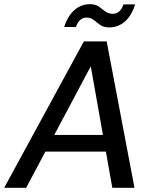

<svg xmlns="http://www.w3.org/2000/svg" viewBox="-37 -898 736 918"><path d="M-17 0 364 -700H473L606 0H500L397 -581L88 0ZM125 -173 166 -253H506L519 -173ZM270 -769Q288 -824 320 -851Q352 -878 392 -878Q420 -878 436 -866.5Q452 -855 466.5 -843.5Q481 -832 502 -832Q519 -832 532.5 -843Q546 -854 553 -877H609Q592 -822 559.5 -794.5Q527 -767 486 -767Q458 -767 441.5 -779Q425 -791 411 -802.5Q397 -814 376 -814Q360 -814 347 -803Q334 -792 326 -769Z"/></svg>

Font: DM Sans 11pt Medium
Style: Italic
Weight: 500
Italic angle: -10°
Version: Version 4.004;gftools[0.9.30]